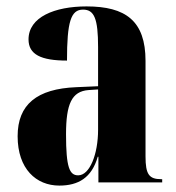

<svg xmlns="http://www.w3.org/2000/svg" viewBox="-20 -569 549 599"><path d="M165 10C224 10 266 -14 285 -80H287V0H486V-10H483C445 -10 434 -25 434 -81V-379C434 -504 372 -549 250 -549C151 -549 69 -516 69 -446C69 -399 108 -380 189 -380C189 -501 201 -539 239 -539C274 -539 286 -511 286 -422V-300L218 -297C95 -292 35 -243 35 -144C35 -42 93 10 165 10ZM224 -22C197 -22 186 -46 186 -150C186 -245 204 -284 256 -288L286 -290V-164C286 -88 260 -22 224 -22Z"/></svg>

Font: Noto Serif Display ExtraCondensed ExtraBold
Style: Regular
Weight: 800
Width: 2
Designer: Monotype Design Team
Foundry: Monotype Imaging Inc.
Version: Version 2.009